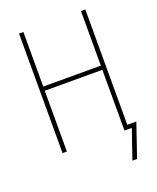

<svg xmlns="http://www.w3.org/2000/svg" viewBox="-161 -809 884 1078"><g transform="rotate(-20 281.5 -270.0)"><path d="M482 -714H456V-388H112V-714H86V0H112V-363H456V0H500L440 174H468L536 -25H482Z"/></g></svg>

Font: Noto Sans Display SemiCondensed Thin
Style: Regular
Weight: 250
Width: 4
Designer: Monotype Design team
Foundry: Monotype Imaging Inc.
Version: 1.000